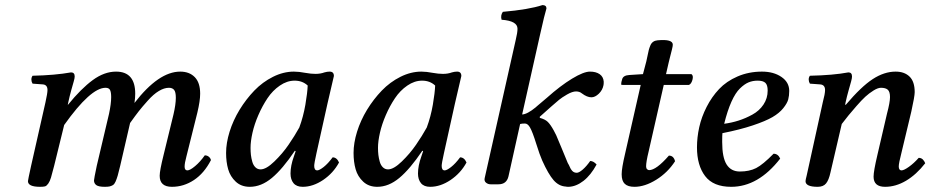

<svg xmlns="http://www.w3.org/2000/svg" viewBox="-20 -718 3624 748"><path d="M246.1 -319.8 244.1 -310.1H245.1Q295.9 -372.6 341.1 -405.8Q386.2 -439 432.1 -439Q506.8 -439 506.8 -353Q506.8 -336.9 503.9 -316.9Q598.1 -439 682.1 -439Q717.8 -439 738.8 -417.5Q759.8 -396 759.8 -353Q759.8 -325.2 749 -279.8L706.1 -107.9Q699.2 -82.5 699.2 -68.8Q699.2 -54.2 710 -54.2Q720.2 -54.2 740 -70.8Q759.8 -87.4 777.8 -112.8Q787.1 -112.8 793.7 -107.2Q800.3 -101.6 801.8 -94.2Q775.4 -43 735.6 -16.6Q695.8 9.8 649.9 9.8Q602.1 9.8 602.1 -33.2Q602.1 -53.2 617.2 -113.8L655.8 -272Q665 -311.5 665 -336.9Q665 -359.9 658.2 -367.9Q651.4 -376 638.2 -376Q619.6 -376 598.9 -363.5Q578.1 -351.1 555.7 -325.9Q533.2 -300.8 520.3 -284.2Q507.3 -267.6 486.8 -238.8L448.2 -71.8Q442.4 -46.9 438.5 -33.7Q434.6 -20.5 430.2 -10.5Q425.8 -0.5 419.7 3.2Q413.6 6.8 407 8.3Q400.4 9.8 388.2 9.8Q364.3 9.8 355.2 3.2Q346.2 -3.4 346.2 -15.1Q346.2 -20.5 356.9 -71.8L404.8 -274.9Q413.1 -314 413.1 -339.8Q413.1 -358.9 408.7 -367.4Q404.3 -376 391.1 -376Q333 -376 230 -231L190.9 -71.8Q183.1 -41 178.7 -26.4Q174.3 -11.7 168 -2.7Q161.6 6.3 155.3 8.1Q148.9 9.8 136.2 9.8Q88.9 9.8 88.9 -12.2Q88.9 -16.1 101.1 -71.8L157.2 -319.8Q165 -355 165 -367.2Q165 -387.7 147 -389.2L106.9 -392.1Q102.5 -398.9 102.3 -407.7Q102.1 -416.5 106.9 -422.9Q194.3 -424.8 256.8 -436Q271 -436 271 -419.9Q271 -413.6 267.3 -400.9Q263.7 -388.2 257.3 -365.5Q251 -342.8 246.1 -319.8Z M1146 -221.2Q1161.6 -263.2 1169.7 -310.1Q1177.7 -356.9 1178.7 -384.8Q1158.2 -403.8 1127.9 -403.8Q1098.1 -403.8 1070.1 -384.5Q1042 -365.2 1022 -335.2Q1002 -305.2 986.6 -269.8Q971.2 -234.4 963.6 -200.9Q956.1 -167.5 956.1 -142.1Q956.1 -127.4 957.5 -114.5Q959 -101.6 962.9 -87.9Q966.8 -74.2 975.1 -66.2Q983.4 -58.1 995.1 -58.1Q1017.1 -58.1 1048.8 -88.9Q1080.6 -119.6 1104.2 -154.1Q1127.9 -188.5 1146 -221.2ZM1264.2 -439Q1280.8 -439 1280.8 -421.9Q1277.3 -408.2 1255.9 -314.9L1212.9 -121.1Q1204.1 -81.5 1204.1 -71.8Q1204.1 -54.2 1215.8 -54.2Q1224.1 -54.2 1241 -67.4Q1257.8 -80.6 1275.9 -105Q1292 -105 1300.8 -85Q1278.3 -43.5 1238.8 -16.8Q1199.2 9.8 1159.2 9.8Q1135.3 9.8 1123.5 -4.4Q1111.8 -18.6 1111.8 -42Q1111.8 -72.3 1125 -108.9L1131.8 -128.9L1128.9 -130.9Q1080.6 -59.1 1039.1 -24.7Q997.6 9.8 953.1 9.8Q919.9 9.8 898.4 -10.3Q877 -30.3 868.9 -58.6Q860.8 -86.9 860.8 -122.1Q860.8 -161.1 874.5 -205.1Q888.2 -249 913.3 -290.3Q938.5 -331.5 970.7 -365Q1002.9 -398.4 1043.5 -418.7Q1084 -439 1125 -439Q1144.5 -439 1169.9 -434.1Q1191.4 -430.2 1209 -430.2Q1228.5 -430.2 1244.1 -436Q1254.4 -439 1264.2 -439Z M1642.6 -221.2Q1658.2 -263.2 1666.3 -310.1Q1674.3 -356.9 1675.3 -384.8Q1654.8 -403.8 1624.5 -403.8Q1594.7 -403.8 1566.7 -384.5Q1538.6 -365.2 1518.6 -335.2Q1498.5 -305.2 1483.2 -269.8Q1467.8 -234.4 1460.2 -200.9Q1452.6 -167.5 1452.6 -142.1Q1452.6 -127.4 1454.1 -114.5Q1455.6 -101.6 1459.5 -87.9Q1463.4 -74.2 1471.7 -66.2Q1480 -58.1 1491.7 -58.1Q1513.7 -58.1 1545.4 -88.9Q1577.1 -119.6 1600.8 -154.1Q1624.5 -188.5 1642.6 -221.2ZM1760.7 -439Q1777.3 -439 1777.3 -421.9Q1773.9 -408.2 1752.4 -314.9L1709.5 -121.1Q1700.7 -81.5 1700.7 -71.8Q1700.7 -54.2 1712.4 -54.2Q1720.7 -54.2 1737.5 -67.4Q1754.4 -80.6 1772.5 -105Q1788.6 -105 1797.4 -85Q1774.9 -43.5 1735.4 -16.8Q1695.8 9.8 1655.8 9.8Q1631.8 9.8 1620.1 -4.4Q1608.4 -18.6 1608.4 -42Q1608.4 -72.3 1621.6 -108.9L1628.4 -128.9L1625.5 -130.9Q1577.1 -59.1 1535.6 -24.7Q1494.1 9.8 1449.7 9.8Q1416.5 9.8 1395 -10.3Q1373.5 -30.3 1365.5 -58.6Q1357.4 -86.9 1357.4 -122.1Q1357.4 -161.1 1371.1 -205.1Q1384.8 -249 1409.9 -290.3Q1435.1 -331.5 1467.3 -365Q1499.5 -398.4 1540 -418.7Q1580.6 -439 1621.6 -439Q1641.1 -439 1666.5 -434.1Q1688 -430.2 1705.6 -430.2Q1725.1 -430.2 1740.7 -436Q1751 -439 1760.7 -439Z M2006.3 -234.9 1960.9 -30.8Q1953.6 0 1921.9 0H1891.1Q1881.3 0 1873.5 -6.3Q1865.7 -12.7 1868.2 -23.9L1989.3 -563Q1996.1 -590.8 1996.1 -606Q1996.1 -636.7 1934.1 -641.1Q1929.2 -658.2 1939 -671.9Q2040 -680.7 2093.3 -698.2Q2108.9 -698.2 2108.9 -685.1Q2102.1 -664.1 2084 -583L2014.2 -272Q2034.2 -272.9 2066.9 -299.8Q2068.4 -300.8 2071 -303.5Q2073.7 -306.2 2075.2 -307.1L2110.4 -336.9Q2163.6 -384.3 2208.7 -411.6Q2253.9 -439 2278.3 -439Q2301.8 -439 2316.2 -429Q2330.6 -418.9 2332 -399.9Q2332 -390.1 2331.1 -386.2Q2327.6 -367.2 2313 -353Q2298.3 -338.9 2284.2 -338.9Q2267.1 -338.9 2247.1 -354Q2237.8 -361.8 2224.1 -361.8Q2210 -361.8 2189.2 -349.9Q2168.5 -337.9 2158 -329.1Q2147.5 -320.3 2127.9 -303.2L2083 -263.2V-258.8Q2103.5 -253.4 2114 -243.2Q2124.5 -232.9 2137.2 -210Q2138.2 -208.5 2147 -190.9Q2153.3 -177.2 2167.5 -142.1Q2181.6 -106.9 2191.9 -83Q2195.3 -77.6 2196.3 -75.2Q2202.1 -60.5 2209 -52.7Q2215.8 -44.9 2227.1 -44.9Q2235.8 -44.9 2250.2 -57.4Q2264.6 -69.8 2279.3 -90.8Q2292 -90.8 2304.2 -77.1Q2281.7 -35.6 2253.2 -13.4Q2224.6 8.8 2195.3 9.8Q2187 9.8 2184.1 8.8Q2157.2 7.3 2136.7 -16.1Q2116.2 -39.6 2092.3 -92.8Q2083 -113.3 2068.8 -158.7Q2054.7 -204.1 2044.9 -221.2Q2036.1 -236.8 2024.9 -236.8Q2013.2 -236.8 2006.3 -234.9Z M2415 -118.2 2476.1 -387.2H2405.8Q2399.9 -387.2 2399.9 -389.2Q2399.9 -397.5 2403.8 -409.2Q2407.7 -424.3 2431.6 -425.8L2484.9 -429.2L2498 -479Q2500 -486.8 2502.7 -501Q2505.4 -515.1 2507.6 -523.4Q2509.8 -531.7 2513.7 -541Q2517.6 -550.3 2524.7 -555.2Q2531.7 -560.1 2542 -561Q2601.1 -566.4 2601.1 -543.9Q2601.1 -538.6 2597.9 -525.6Q2594.7 -512.7 2590.6 -496.8Q2586.4 -481 2585 -474.1L2574.7 -429.2H2673.8Q2682.1 -423.3 2677.7 -407.2Q2673.3 -391.1 2664.1 -387.2H2565.9L2506.8 -127Q2497.1 -87.4 2497.1 -69.8Q2497.1 -62.5 2501 -58.8Q2504.9 -55.2 2508.8 -55.2Q2536.6 -55.2 2585.9 -111.8Q2604.5 -111.8 2609.9 -89.8Q2581.1 -45.4 2536.6 -17.8Q2492.2 9.8 2451.7 9.8Q2426.3 9.8 2414.1 -1.7Q2401.9 -13.2 2401.9 -39.1Q2401.9 -62.5 2415 -118.2Z M2970.7 -365.2Q2970.7 -386.7 2961.7 -395.3Q2952.6 -403.8 2931.6 -403.8Q2912.6 -403.8 2896.5 -397.2Q2880.4 -390.6 2862.8 -373.5Q2845.2 -356.4 2829.6 -321.8Q2814 -287.1 2801.3 -235.8Q2830.6 -239.7 2857.4 -248.3Q2884.3 -256.8 2911.1 -271.5Q2938 -286.1 2954.3 -310.5Q2970.7 -335 2970.7 -365.2ZM2794.4 -199.2Q2793.5 -191.4 2793.5 -165Q2793.5 -104.5 2810.8 -77.1Q2828.1 -49.8 2862.3 -49.8Q2899.4 -49.8 2925.8 -63.2Q2952.1 -76.7 2993.7 -119.1Q3011.2 -119.1 3019.5 -100.1Q2934.1 9.8 2828.6 9.8Q2758.8 9.8 2727.1 -32Q2695.3 -73.7 2695.3 -144Q2695.3 -182.6 2704.1 -222.4Q2712.9 -262.2 2732.9 -301.5Q2752.9 -340.8 2781.5 -371.1Q2810.1 -401.4 2853.5 -420.2Q2897 -439 2948.7 -439Q2994.1 -439 3024.4 -418.2Q3054.7 -397.5 3054.7 -363.8Q3054.7 -345.2 3050.8 -330.6Q3046.9 -315.9 3031.5 -296.6Q3016.1 -277.3 2989.3 -261.7Q2962.4 -246.1 2912.8 -229.5Q2863.3 -212.9 2794.4 -199.2Z M3118.2 -12.2Q3118.2 -15.1 3119.4 -20.5Q3120.6 -25.9 3122.6 -33.7Q3124.5 -41.5 3125.5 -46.9L3185.5 -319.8Q3194.3 -352.5 3194.3 -367.2Q3194.3 -387.7 3175.3 -389.2L3135.3 -392.1Q3130.9 -398.9 3130.6 -407.7Q3130.4 -416.5 3135.3 -422.9Q3225.6 -424.8 3285.2 -436Q3299.3 -436 3299.3 -419.9Q3299.3 -413.6 3295.9 -401.1Q3292.5 -388.7 3285.9 -365.5Q3279.3 -342.3 3274.4 -319.8L3272.5 -310.1H3275.4Q3335.4 -380.9 3380.1 -409.9Q3424.8 -439 3469.2 -439Q3503.4 -439 3523.4 -419.7Q3543.5 -400.4 3543.5 -358.9Q3543.5 -342.8 3530.3 -283.2L3492.2 -124Q3481.4 -82 3481.4 -69.8Q3481.4 -54.2 3492.2 -54.2Q3501.5 -54.2 3521 -68.1Q3540.5 -82 3559.1 -103Q3568.8 -103 3575.2 -96.7Q3581.5 -90.3 3584.5 -82Q3549.8 -37.6 3509.8 -13.9Q3469.7 9.8 3428.2 9.8Q3383.3 9.8 3383.3 -29.8Q3383.3 -51.3 3398.4 -115.2L3435.5 -274.9Q3447.3 -319.3 3447.3 -339.8Q3447.3 -360.8 3438.7 -368.4Q3430.2 -376 3412.1 -376Q3399.9 -376 3382.8 -365.2Q3365.7 -354.5 3351.3 -341.3Q3336.9 -328.1 3316.7 -304.9Q3296.4 -281.7 3286.1 -269Q3275.9 -256.3 3259.3 -234.9L3215.3 -45.9Q3209 -16.6 3198.2 -3.4Q3187.5 9.8 3165.5 9.8Q3118.2 9.8 3118.2 -12.2Z"/></svg>

Font: Common Serif Medium
Style: Italic
Weight: 500
Italic angle: -12°
Designer: Philipp H. Poll, Khaled Hosny
Foundry: Stefan Peev, Context Ltd.
Version: Version 1.026